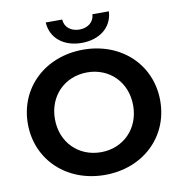

<svg xmlns="http://www.w3.org/2000/svg" viewBox="-96 -989 1035 1090"><g transform="rotate(-10 421.5 -444.5)"><path d="M422 -120C293 -120 196 -215 196 -350C196 -485 293 -580 422 -580C550 -580 647 -485 647 -350C647 -215 550 -120 422 -120ZM422 11C641 11 803 -141 803 -350C803 -559 641 -711 422 -711C202 -711 40 -558 40 -350C40 -142 202 11 422 11ZM422 -750C524 -750 599 -807 604 -900H509C507 -855 470 -827 422 -827C374 -827 337 -855 335 -900H240C245 -807 320 -750 422 -750Z"/></g></svg>

Font: Montserrat-Alt1
Style: Bold
Weight: 700
Designer: Differentunic
Foundry: Differentunic
Version: Version 7.222